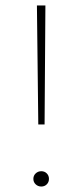

<svg xmlns="http://www.w3.org/2000/svg" viewBox="-20 -678 303 702"><path d="M115 -658H146L143 -223H120ZM102 -24Q102 -36 110.5 -44Q119 -52 131 -52Q143 -52 151 -44Q159 -36 159 -24Q159 -12 151 -4Q143 4 131 4Q119 4 110.5 -4Q102 -12 102 -24Z"/></svg>

Font: Ysabeau Infant Extralight
Style: Regular
Weight: 200
Designer: Christian Thalmann (Catharsis Fonts)
Version: Version 0.003